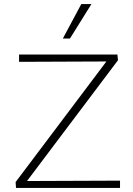

<svg xmlns="http://www.w3.org/2000/svg" viewBox="-20 -927 655 947"><path d="M59 0 57 -29 526 -652 544 -624 74 -622V-658H559L562 -630L92 -6L74 -34L572 -36V0ZM290 -737 381 -907H431L325 -737Z"/></svg>

Font: Ysabeau ExtraLight
Style: Regular
Weight: 250
Designer: Christian Thalmann (Catharsis Fonts)
Version: Version 2.002